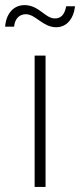

<svg xmlns="http://www.w3.org/2000/svg" viewBox="-72 -734 314 754"><path d="M64 0H106.9V-515.6H64ZM148.4 -627C189 -627 216.8 -658.7 222.7 -709.5H188C181.6 -675.8 167 -661.6 143.1 -661.6C105.5 -661.6 81.1 -713.9 24.4 -713.9C-20.5 -713.9 -48.3 -678.2 -51.8 -629.4H-16.6C-14.2 -658.2 2.4 -678.2 29.8 -678.2C67.4 -678.2 96.7 -627 148.4 -627Z"/></svg>

Font: Raveo Display Display ExLight
Style: Regular
Weight: 200
Designer: Jakub Foglar, Rasmus Andersson (Inter)
Foundry: Jakubfoglar.com
Version: Version 1.100;Glyphs 3.2.3 (3260)